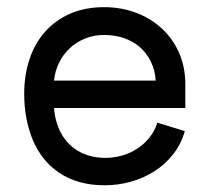

<svg xmlns="http://www.w3.org/2000/svg" viewBox="-20 -518 584 546"><path d="M427.5 -169.2Q419.9 -145.3 404.9 -126.6Q389.9 -108 370.1 -95.2Q350.2 -82.3 327 -75.6Q303.8 -69 279.4 -69Q257.4 -69 238.3 -73.9Q219.1 -78.9 203.4 -88Q187.6 -97 175.2 -109.9Q162.8 -122.7 154.1 -138.4Q145.4 -154.2 140.3 -172.5Q135.1 -190.8 133.7 -210.8H507V-278.1Q507 -327.5 489.2 -367.9Q471.4 -408.2 440.1 -437.1Q408.8 -465.9 366.8 -481.8Q324.8 -497.6 276 -497.6Q221.4 -497.6 179 -478.9Q136.6 -460.2 107.7 -427.2Q78.7 -394.3 63.8 -349.2Q48.8 -304.1 48.8 -251Q48.8 -215.1 55 -181.9Q61.2 -148.7 73.4 -119.7Q85.6 -90.7 104.4 -67.1Q123.3 -43.5 148.7 -26.4Q174.1 -9.4 206.3 -0.2Q238.5 8.9 277.5 8.9Q315.1 8.9 351.4 -1.1Q387.8 -11.1 418.4 -30.5Q449 -49.9 471.9 -78.7Q494.9 -107.5 505.5 -145.1ZM133.7 -288.7Q136.2 -315.1 147.5 -338.6Q158.8 -362.1 177.4 -379.8Q195.9 -397.6 221.1 -408.1Q246.2 -418.6 276 -418.6Q306.2 -418.6 332.1 -409.8Q358 -401 377.4 -384.3Q396.7 -367.6 408.7 -343.3Q420.7 -319.1 422.9 -288.7Z"/></svg>

Font: SaysetthaMai Thin
Style: Regular
Weight: 100
Designer: John M. Durdin
Foundry: Lao Script for Windows
Version: Version 1.101